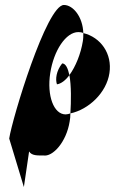

<svg xmlns="http://www.w3.org/2000/svg" viewBox="-20 -569 511 772"><path d="M17 -12 76 183 97 40C108 58 133 56 154 56C192 63 247 2 260 -80C262 -90 263 -101 263 -113C257 -111 250 -109 244 -109C196 -109 168 -184 182 -275C196 -366 245 -440 295 -440C302 -440 309 -439 315 -436C313 -501 274 -549 237 -549C167 -549 29 -92 17 -12ZM209 -230C225 -232 244 -246 259 -267C253 -295 244 -314 230 -314C206 -284 202 -250 209 -230ZM259 -267C267 -225 266 -161 263 -113C337 -129 408 -196 420 -275C432 -353 385 -419 315 -436C315 -425 315 -414 313 -403C305 -353 284 -301 259 -267Z"/></svg>

Font: Ampere
Style: SCUltCndIta
Weight: 400
Version: Version 1